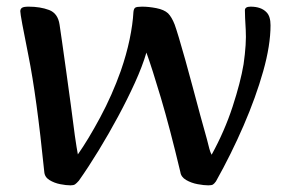

<svg xmlns="http://www.w3.org/2000/svg" viewBox="-20 -544 848 577"><path d="M192 13Q179 13 161 9.5Q143 6 128.5 -3Q114 -12 113 -28Q90 -255 65.5 -376.5Q41 -498 41 -510Q41 -517 46 -520.5Q51 -524 66 -524Q101 -524 127.5 -514Q154 -504 159 -470Q161 -457 166.5 -418.5Q172 -380 179 -329.5Q186 -279 193 -227.5Q200 -176 205 -136Q208 -117 210 -103Q212 -89 214 -80Q245 -124 281 -191Q317 -258 343 -331Q360 -380 369.5 -425.5Q379 -471 381 -508Q382 -518 386.5 -521Q391 -524 407 -524Q427 -524 450 -519.5Q473 -515 485 -504Q496 -493 505 -470Q509 -459 517.5 -431Q526 -403 537 -363.5Q548 -324 559.5 -281Q571 -238 582 -197Q593 -156 602 -125Q606 -109 609 -97.5Q612 -86 616 -79Q655 -150 679 -223.5Q703 -297 712 -351Q721 -414 718.5 -454.5Q716 -495 716 -513Q716 -524 733 -524Q765 -524 781 -507Q793 -495 793 -468Q793 -408 771 -330Q749 -252 712 -166.5Q675 -81 629 1Q624 8 620 10.5Q616 13 606 13Q593 13 574 9.5Q555 6 539.5 -3Q524 -12 522 -27Q490 -161 463.5 -250Q437 -339 420 -386Q408 -345 385.5 -295.5Q363 -246 335 -194Q307 -142 276.5 -92Q246 -42 217 -1Q210 7 205.5 10Q201 13 192 13Z"/></svg>

Font: BriemHand
Style: Regular
Weight: 400
Designer: Gunnlaugur SE Briem, Eben Sorkin
Foundry: Sorkin Type
Version: Version 1.001; ttfautohint (v1.8.4.7-5d5b)